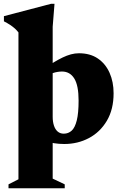

<svg xmlns="http://www.w3.org/2000/svg" viewBox="-42 -738 638 1004"><path d="M54.5 -568.5Q46 -579.5 35.8 -588.8Q25.5 -598 11.8 -607.2Q-2 -616.5 -21.5 -626.5V-653.5L224.5 -718H243L233.5 -598V-127Q233.5 -101.5 240 -81.5Q246.5 -61.5 259.5 -50.2Q272.5 -39 291.5 -39Q315.5 -39 332.8 -54.8Q350 -70.5 359.5 -108.5Q369 -146.5 369 -212Q369 -291.5 346.2 -327.8Q323.5 -364 282 -364Q271.5 -364 258.8 -362Q246 -360 233.5 -355.5Q221 -351 210 -343.5L192.5 -382.5Q218 -399.5 241 -413.2Q264 -427 285.8 -437.5Q307.5 -448 328.8 -453.8Q350 -459.5 371 -459.5Q429.5 -459.5 469.8 -432Q510 -404.5 531 -357.2Q552 -310 552 -250.5Q552 -166 516.8 -106.5Q481.5 -47 423 -16Q364.5 15 294 15Q266.5 15 241.5 11Q216.5 7 190.2 -1.5Q164 -10 132 -23.5H233.5V196L296.5 226V246.5H2.5V226L54.5 199.5Z"/></svg>

Font: Newsreader 24pt ExtraBold
Style: Regular
Weight: 800
Designer: Hugues Gentile
Foundry: Production Type
Version: Version 1.003